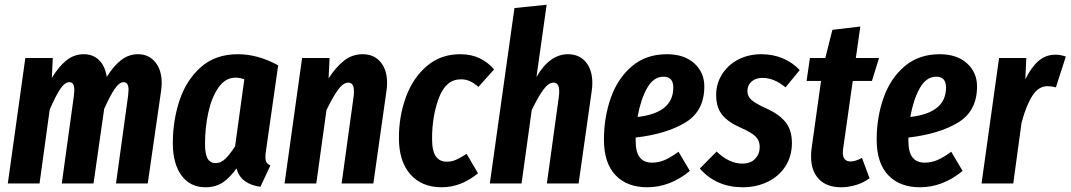

<svg xmlns="http://www.w3.org/2000/svg" viewBox="-20 -775 4522 811"><path d="M663 -424Q663 -408 660 -388L604 0H470L521 -370Q523 -390 523 -395Q523 -428 502 -428Q484 -428 464.5 -399.5Q445 -371 420 -315L375 0H241L292 -370Q294 -388 294 -394Q294 -428 273 -428Q254 -428 234.5 -399Q215 -370 190 -312L147 0H13L87 -530H203L199 -446Q228 -494 260.5 -520Q293 -546 334 -546Q373 -546 398.5 -521Q424 -496 431 -450Q460 -497 492 -521.5Q524 -546 563 -546Q608 -546 635.5 -513Q663 -480 663 -424Z M1155 -499 1104 -142Q1101 -124 1101 -111Q1101 -98 1105.5 -90Q1110 -82 1122 -76L1080 14Q1041 9 1014.5 -10Q988 -29 979 -64Q951 -24 920.5 -4Q890 16 848 16Q783 16 746.5 -34Q710 -84 710 -170Q710 -266 738.5 -351.5Q767 -437 828.5 -491.5Q890 -546 985 -546Q1069 -546 1155 -499ZM846 -168Q846 -124 857 -105Q868 -86 891 -86Q913 -86 932 -104.5Q951 -123 973 -157L1012 -440Q993 -447 975 -447Q932 -447 903 -405.5Q874 -364 860 -300Q846 -236 846 -168Z M1615 -424Q1615 -406 1612 -388L1557 0H1423L1474 -370Q1475 -377 1475 -390Q1475 -426 1451 -426Q1430 -426 1408 -396Q1386 -366 1359 -310L1316 0H1182L1256 -530H1372L1368 -444Q1399 -492 1433.5 -519Q1468 -546 1512 -546Q1559 -546 1587 -513.5Q1615 -481 1615 -424Z M2067 -482 2001 -408Q1981 -425 1964 -432.5Q1947 -440 1927 -440Q1864 -440 1834.5 -363Q1805 -286 1805 -189Q1805 -137 1821 -114.5Q1837 -92 1867 -92Q1888 -92 1906 -100Q1924 -108 1951 -125L1999 -43Q1927 16 1846 16Q1761 16 1713 -39Q1665 -94 1665 -192Q1665 -285 1695 -366Q1725 -447 1783.5 -496.5Q1842 -546 1923 -546Q1969 -546 2004 -530Q2039 -514 2067 -482Z M2482 -424Q2482 -406 2479 -388L2424 0H2290L2341 -370Q2342 -377 2342 -390Q2342 -426 2318 -426Q2297 -426 2275 -396Q2253 -366 2226 -310L2183 0H2049L2153 -741L2289 -755L2246 -450Q2302 -546 2379 -546Q2426 -546 2454 -513.5Q2482 -481 2482 -424Z M2955 -410Q2955 -306 2875 -257.5Q2795 -209 2665 -194V-180Q2665 -132 2682.5 -110Q2700 -88 2734 -88Q2762 -88 2787.5 -99Q2813 -110 2846 -134L2894 -53Q2810 16 2714 16Q2628 16 2579.5 -35.5Q2531 -87 2531 -185Q2531 -279 2560 -361.5Q2589 -444 2649 -495Q2709 -546 2797 -546Q2870 -546 2912.5 -507.5Q2955 -469 2955 -410ZM2824 -405Q2824 -451 2783 -451Q2740 -451 2713 -402.5Q2686 -354 2673 -281Q2824 -298 2824 -405Z M3358 -479 3298 -406Q3250 -446 3201 -446Q3172 -446 3154.5 -430.5Q3137 -415 3137 -390Q3137 -368 3154.5 -352.5Q3172 -337 3219 -316Q3272 -292 3298.5 -258.5Q3325 -225 3325 -171Q3325 -115 3297.5 -72.5Q3270 -30 3222.5 -7Q3175 16 3117 16Q3006 16 2936 -63L3007 -135Q3060 -84 3115 -84Q3151 -84 3170 -104.5Q3189 -125 3189 -154Q3189 -181 3172 -198Q3155 -215 3110 -235Q3055 -259 3030 -290.5Q3005 -322 3005 -374Q3005 -421 3029.5 -460.5Q3054 -500 3097.5 -523Q3141 -546 3196 -546Q3245 -546 3286.5 -528.5Q3328 -511 3358 -479Z M3541 -144Q3540 -139 3540 -131Q3540 -93 3573 -93Q3593 -93 3621 -108L3653 -22Q3627 -3 3595.5 6.5Q3564 16 3533 16Q3472 16 3439 -18.5Q3406 -53 3406 -113Q3406 -135 3408 -147L3448 -433H3387L3401 -530H3466L3496 -649L3614 -663L3595 -530H3693L3663 -433H3582Z M4107 -410Q4107 -306 4027 -257.5Q3947 -209 3817 -194V-180Q3817 -132 3834.5 -110Q3852 -88 3886 -88Q3914 -88 3939.5 -99Q3965 -110 3998 -134L4046 -53Q3962 16 3866 16Q3780 16 3731.5 -35.5Q3683 -87 3683 -185Q3683 -279 3712 -361.5Q3741 -444 3801 -495Q3861 -546 3949 -546Q4022 -546 4064.5 -507.5Q4107 -469 4107 -410ZM3976 -405Q3976 -451 3935 -451Q3892 -451 3865 -402.5Q3838 -354 3825 -281Q3976 -298 3976 -405Z M4482 -536 4440 -406Q4422 -411 4404 -411Q4367 -411 4341 -371Q4315 -331 4295 -257L4260 0H4126L4200 -530H4315L4311 -440Q4336 -491 4366.5 -517.5Q4397 -544 4439 -544Q4460 -544 4482 -536Z"/></svg>

Font: Fira Sans Extra Condensed SemiBold
Style: Italic
Weight: 600
Width: 3
Italic angle: -8°
Designer: Carrois Corporate & Edenspiekermann AG
Foundry: Carrois Corporate GbR & Edenspiekermann AG
Version: Version 4.203